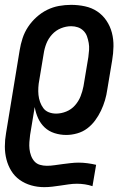

<svg xmlns="http://www.w3.org/2000/svg" viewBox="-21 -548 541 791"><path d="M161 223Q133 223 107 215.5Q81 208 60 193Q39 178 25.5 156Q12 134 5.5 108.5Q-1 83 -1 55.5Q-1 28 4 0L60 -341Q64 -366 72 -390.5Q80 -415 94.5 -437Q109 -459 129.5 -477.5Q150 -496 173.5 -507.5Q197 -519 222 -523.5Q247 -528 272 -528Q301 -528 329 -522Q357 -516 379.5 -501Q402 -486 417.5 -463Q433 -440 440 -413Q447 -386 446.5 -357Q446 -328 441 -299L421 -179Q418 -157 411.5 -135Q405 -113 395 -92Q385 -71 371 -52Q357 -33 338.5 -19Q320 -5 297 1.5Q274 8 252 8Q227 8 203.5 0.5Q180 -7 163 -23Q146 -39 136 -61Q126 -83 122 -107L103 8Q101 23 100 37.5Q99 52 100.5 66Q102 80 107 93.5Q112 107 121 117Q130 127 143.5 131Q157 135 172 135Q188 135 204.5 132.5Q221 130 237 128Q253 126 270 124Q287 122 303 122Q321 122 339.5 124.5Q358 127 375 131L360 219Q345 214 329 211.5Q313 209 296 209Q279 209 262 211.5Q245 214 228 216.5Q211 219 194.5 221Q178 223 161 223ZM210 -80Q231 -80 252 -88.5Q273 -97 288 -114Q303 -131 311 -151.5Q319 -172 323 -193L343 -313Q345 -328 346 -342.5Q347 -357 344.5 -371Q342 -385 337.5 -398Q333 -411 323 -421Q313 -431 300 -435.5Q287 -440 272 -440Q251 -440 230 -431.5Q209 -423 193.5 -406Q178 -389 170 -368.5Q162 -348 159 -327L141 -219Q138 -204 137 -188Q136 -172 137.5 -157Q139 -142 144 -128Q149 -114 157.5 -102.5Q166 -91 180 -85.5Q194 -80 210 -80Z"/></svg>

Font: Iosevka Term Curly SmBd Obl
Style: Regular
Weight: 600
Italic angle: -9°
Designer: Belleve Invis
Foundry: Belleve Invis
Version: Version 32.3.0